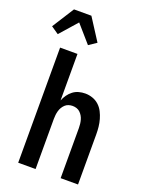

<svg xmlns="http://www.w3.org/2000/svg" viewBox="-207 -1066 884 1152"><g transform="rotate(20 235.0 -489.5)"><path d="M18 -806 -30 -839 59 -979H170L260 -839L211 -806L115 -916ZM59 0V-735H170V-438Q178 -458 190 -475Q202 -492 218.5 -504.5Q235 -517 255 -522.5Q275 -528 296 -528Q320 -528 343 -520Q366 -512 383.5 -496Q401 -480 412 -458.5Q423 -437 429.5 -414Q436 -391 438.5 -367.5Q441 -344 441 -320V0H330V-320Q330 -333 328.5 -346Q327 -359 323.5 -371.5Q320 -384 313.5 -395Q307 -406 297.5 -415Q288 -424 275.5 -428Q263 -432 250 -432Q237 -432 224.5 -428Q212 -424 202.5 -415Q193 -406 186.5 -395Q180 -384 176.5 -371.5Q173 -359 171.5 -346Q170 -333 170 -320V0Z"/></g></svg>

Font: Iosevka Algr
Style: Bold
Weight: 700
Monospace: yes
Designer: Belleve Invis
Foundry: Belleve Invis
Version: Version 26.0.2; ttfautohint (v1.8.3)